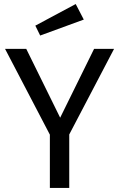

<svg xmlns="http://www.w3.org/2000/svg" viewBox="-20 -931 590 951"><path d="M323 -265V0H227V-264L5 -689H110L278 -348L446 -689H545ZM395 -834 179 -755 155 -804 355 -911Z"/></svg>

Font: Statis Sans
Style: Regular
Weight: 400
Designer: bBox Type GmbH
Foundry: bBox Type GmbH
Version: Version 1.000